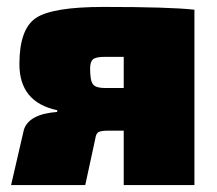

<svg xmlns="http://www.w3.org/2000/svg" viewBox="-20 -534 627 554"><path d="M145 -211V-216Q36 -239 36 -349Q36 -450 83.5 -482Q131 -514 279 -514Q470 -514 541 -506V0H337V-157H293Q272 -157 264.5 -153Q257 -149 255 -134L226 0H12L49 -160Q64 -205 145 -211ZM337 -280V-370H283Q257 -370 248.5 -363Q240 -356 240 -336Q240 -301 248.5 -290.5Q257 -280 283 -280Z"/></svg>

Font: Exo 2.0 Black
Style: Regular
Weight: 900
Designer: Natanael Gama
Version: Version 1.001;PS 001.001;hotconv 1.0.70;makeotf.lib2.5.58329